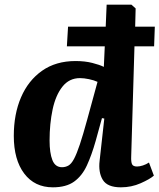

<svg xmlns="http://www.w3.org/2000/svg" viewBox="-20 -787 682 821"><path d="M206 14Q128 14 83.5 -45Q39 -104 39 -206Q39 -299 70 -371Q101 -443 160 -484.5Q219 -526 303 -526Q343 -526 374.5 -518Q406 -510 424 -501L428 -589H266L271 -673H432L436 -767H542L560 -751L558 -673H642L639 -589H555L541 -118Q540 -95 544.5 -85Q549 -75 566 -75Q577 -75 591 -79.5Q605 -84 617 -92L638 -36Q621 -21 581.5 -3.5Q542 14 497 14Q439 14 419.5 -18Q400 -50 406 -100L426 -280L416 -282L389 -184Q372 -124 351.5 -79.5Q331 -35 297 -10.5Q263 14 206 14ZM245 -72Q260 -72 272.5 -79Q285 -86 296.5 -107.5Q308 -129 321.5 -169.5Q335 -210 353 -276L397 -437Q382 -444 360.5 -448.5Q339 -453 322 -453Q276 -453 247 -416.5Q218 -380 205 -319Q192 -258 192 -186Q192 -133 204 -102.5Q216 -72 245 -72Z"/></svg>

Font: Literata 12pt
Style: Bold Italic
Weight: 700
Italic angle: -2°
Designer: Latin by Veronika Burian and Jose Scaglione. Greek by Irene Vlachou. Cyrillic by Vera Evstafieva
Foundry: TypeTogether
Version: Version 3.002